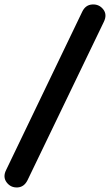

<svg xmlns="http://www.w3.org/2000/svg" viewBox="-68 -772 490 856"><path d="M-40.7 -14.1 298.8 -720.2Q313.4 -750.4 343.6 -752.1Q373.8 -753.8 392.2 -730.4Q410.7 -706.9 395 -674.7L54.7 31.4Q39.3 62.4 9.5 63.7Q-20.3 65 -38.3 41.2Q-56.4 17.3 -40.7 -14.1Z"/></svg>

Font: SN Pro Thin
Style: Italic
Weight: 200
Italic angle: -9°
Designer: Tobias Whetton
Foundry: Supernotes
Version: Version 1.003;Glyphs 3.3 (3324)